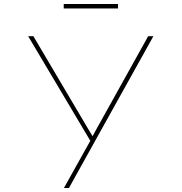

<svg xmlns="http://www.w3.org/2000/svg" viewBox="-20 -705 903 955"><path d="M298 230 431 -8 435 5 120 -525H146L416 -68Q429 -47 437 -33.5Q445 -20 447 -15L437 -21Q450 -45 454.5 -53.5Q459 -62 462 -67L717 -525H743L453 -4L323 230ZM297 -663V-685H567V-663Z"/></svg>

Font: Lexend Zetta Thin
Style: Regular
Weight: 250
Version: Version 1.007